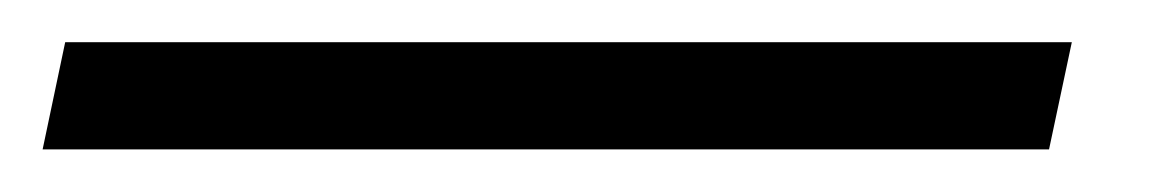

<svg xmlns="http://www.w3.org/2000/svg" viewBox="-48 83 554 91"><path d="M460 103 449.2 153.8H-27.8L-17.1 103Z"/></svg>

Font: Linux Libertine Slanted O
Style: Bold Slanted
Weight: 700
Designer: Philipp H. Poll
Foundry: Philipp H. Poll
Version: Version 5.0.0